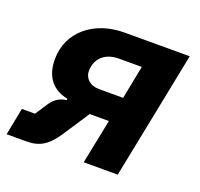

<svg xmlns="http://www.w3.org/2000/svg" viewBox="-108 -633 772 742"><g transform="rotate(20 278.0 -262.5)"><path d="M-10 0H71C124 0 157 -19 194 -75L265 -183H344L307 0H447L552 -525H284C158 -525 66 -448 66 -337C66 -261 104 -221 164 -209L163 -203C139 -201 116 -188 100 -164L66 -112H12ZM392 -423 365 -286H266C227 -286 205 -310 205 -339C205 -346 206 -353 207 -358C216 -400 251 -423 297 -423Z"/></g></svg>

Font: LVC Sans
Style: Bold Italic
Weight: 700
Italic angle: -11.31°
Designer: Mike Abbink, Paul van der Laan, Pieter van Rosmalen
Foundry: Bold Monday
Version: Version 3.0